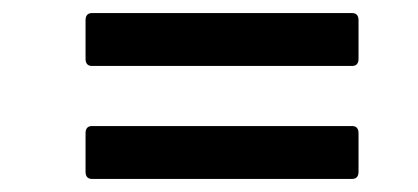

<svg xmlns="http://www.w3.org/2000/svg" viewBox="-20 -448 640 294"><path d="M121 -347Q111 -347 111 -358V-417Q111 -428 121 -428H519Q529 -428 529 -417V-358Q529 -347 519 -347ZM121 -174Q111 -174 111 -185V-244Q111 -255 121 -255H519Q529 -255 529 -244V-185Q529 -174 519 -174Z"/></svg>

Font: Sofia Sans SemiBold
Style: Italic
Weight: 600
Italic angle: -9°
Designer: Botio Nikoltchev, Ani Petrova
Foundry: lettersoup
Version: Version 4.100-B